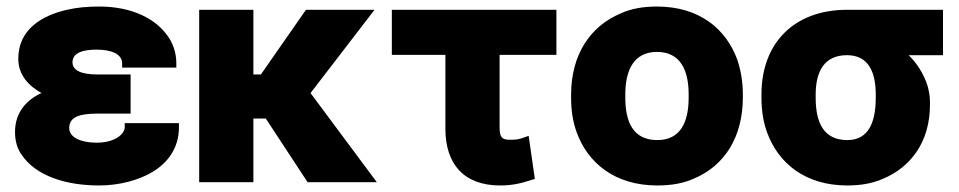

<svg xmlns="http://www.w3.org/2000/svg" viewBox="-20 -558 2937 588"><path d="M26 -154C26 -128 32 -103 47 -83C90 -20 180 10 284 10C347 10 407 -7 448 -32C491 -58 528 -102 528 -168V-181H362V-168C362 -162 360 -159 357 -153C344 -134 316 -121 276 -121C230 -121 192 -136 192 -166C192 -200 224 -210 277 -210H380V-330H277C230 -330 202 -342 202 -367C202 -397 235 -406 276 -406C320 -406 354 -393 354 -364V-351H520V-364C520 -391 513 -416 500 -438C461 -502 382 -538 284 -538C248 -538 215 -535 185 -528C110 -511 36 -469 36 -378C36 -328 68 -295 107 -273C62 -253 26 -214 26 -154Z M590 0H756V-195H794L922 0H1134L931 -273L1127 -528H917L779 -330H756V-528H590Z M1180 -390H1344V-164C1344 -56 1400 10 1512 10C1552 10 1580 2 1608 -7L1618 -10L1599 -142L1585 -137C1568 -131 1562 -130 1541 -130C1516 -130 1510 -139 1510 -169V-390H1684V-528H1180Z M1729 -259C1729 -221 1734 -186 1746 -153C1780 -59 1863 10 1993 10C2034 10 2072 4 2105 -11C2198 -50 2255 -137 2255 -260V-269C2255 -307 2249 -342 2238 -375C2204 -469 2122 -538 1992 -538C1951 -538 1914 -532 1881 -517C1788 -478 1729 -391 1729 -268ZM1895 -259V-269C1895 -343 1921 -399 1992 -399C2063 -399 2089 -344 2089 -269V-259C2089 -184 2064 -129 1993 -129C1920 -129 1895 -183 1895 -259Z M2312 -259C2312 -221 2317 -186 2329 -153C2363 -59 2445 10 2575 10C2615 10 2651 4 2683 -10C2770 -46 2828 -124 2828 -237V-246C2828 -263 2825 -279 2821 -294C2809 -332 2789 -363 2763 -389H2868V-528H2574C2412 -528 2312 -426 2312 -269ZM2478 -259V-268C2478 -339 2504 -389 2574 -389C2640 -389 2662 -337 2662 -268V-259C2662 -187 2642 -129 2575 -129C2502 -129 2478 -183 2478 -259Z"/></svg>

Font: Asimov Pro
Style: Ult
Weight: 900
Designer: Google
Version: Version 2.000980; 2014